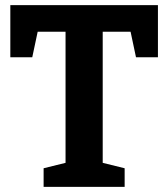

<svg xmlns="http://www.w3.org/2000/svg" viewBox="-20 -724 652 744"><path d="M149 0V-72L234 -93V-601H126L105 -502H20V-704H592V-502H507L486 -601H378V-93L463 -72V0Z"/></svg>

Font: Bitter
Style: Bold
Weight: 700
Designer: Sol Matas, and Bitter project Authors
Foundry: Sol Matas
Version: Version 2.001